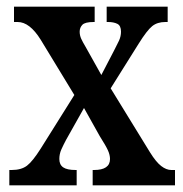

<svg xmlns="http://www.w3.org/2000/svg" viewBox="-20 -556 550 576"><path d="M8 0V-46H15Q44 -46 61 -59Q78 -72 102 -110L203 -271L102 -437Q69 -490 33 -490H22V-536H264V-490H261Q235 -490 227 -481.5Q219 -473 219 -461Q219 -450 223.5 -440Q228 -430 237 -415L284 -331L322 -404Q331 -421 337 -434Q343 -447 343 -461Q343 -479 332 -484.5Q321 -490 304 -490H300V-536H483V-490H476Q452 -490 436.5 -477.5Q421 -465 396 -425L312 -291L430 -99Q448 -70 463.5 -58Q479 -46 494 -46H505V0H258V-46H262Q310 -46 310 -79Q310 -91 304 -104.5Q298 -118 279 -148L232 -232L178 -136Q170 -121 164 -107.5Q158 -94 158 -79Q158 -62 169.5 -54Q181 -46 207 -46H210V0Z"/></svg>

Font: Noto Serif Myanmar ExtraCondensed SemiBold
Style: Regular
Weight: 600
Width: 2
Designer: Ben Mitchell and the Monotype Design Team
Foundry: Monotype Imaging Inc.
Version: Version 2.106; ttfautohint (v1.8.4.7-5d5b)